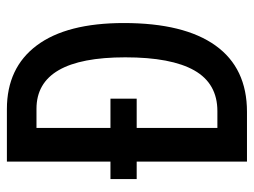

<svg xmlns="http://www.w3.org/2000/svg" viewBox="-112 -642 754 571"><g transform="rotate(-90 265.5 -357.0)"><path d="M226 -714Q349 -714 415.5 -625Q482 -536 482 -366Q482 -187 415 -93.5Q348 0 218 0H70V-328H18V-406H70V-714ZM227 -626H170V-406H257V-328H170V-88H220Q302 -88 341 -156.5Q380 -225 380 -362Q380 -626 227 -626Z"/></g></svg>

Font: Noto Sans Kannada ExtraCondensed Medium
Style: Regular
Weight: 500
Width: 2
Designer: Jelle Bosma - Monotype Design Team
Foundry: Monotype Imaging Inc.
Version: Version 2.005; ttfautohint (v1.8.4.7-5d5b)